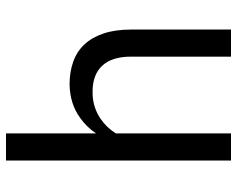

<svg xmlns="http://www.w3.org/2000/svg" viewBox="-95 -695 790 640"><g transform="rotate(-90 300.0 -375.0)"><path d="M175.3 -449.7V-750H85V0H175.3V-383.8Q185.1 -399.4 197.5 -412.4Q210 -425.3 224.6 -435.1Q243.2 -447.8 265.1 -454.6Q287.1 -461.4 311.5 -461.4Q341.3 -461.9 364.3 -453.4Q387.2 -444.8 402.3 -427.7Q416.5 -412.1 423.8 -388.4Q431.2 -364.7 431.2 -333.5V0H521.5V-332.5Q521.5 -385.7 508.5 -424.6Q495.6 -463.4 471.7 -488.8Q447.8 -514.2 413.8 -526.1Q379.9 -538.1 338.4 -538.1Q306.6 -537.6 278.6 -528.8Q250.5 -520 227.1 -502.9Q212.4 -492.7 199.2 -479.2Q186 -465.8 175.3 -449.7Z"/></g></svg>

Font: RobotoMono Nerd Font
Style: Regular
Weight: 400
Monospace: yes
Designer: Google
Version: Version 3.000;Nerd Fonts 3.2.1